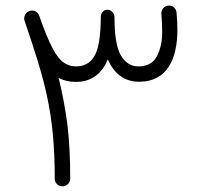

<svg xmlns="http://www.w3.org/2000/svg" viewBox="-20 -631 711 678"><path d="M200.2 26.9C215.3 26.9 228 15.1 228 0C228 -72.8 224.6 -136.7 217.8 -192.9C210.4 -248.5 200.2 -302.7 187 -356C204.1 -346.7 224.6 -341.8 248 -341.8C306.6 -341.8 341.3 -374.5 360.8 -421.4C381.8 -372.6 417.5 -342.3 471.7 -342.3C571.3 -342.3 606.4 -425.3 606.4 -525.4C606.4 -544.9 605.5 -562.5 603.5 -585.9C602.1 -601.1 590.8 -611.3 577.6 -611.3H575.2C561 -610.8 549.8 -598.1 549.8 -585V-582.5C551.8 -556.6 552.7 -537.6 552.7 -516.6C552.7 -484.4 546.4 -456.5 534.2 -432.6C521.5 -408.7 499.5 -396.5 468.3 -396.5C442.4 -396.5 421.9 -409.7 406.7 -435.5C391.6 -461.4 384.3 -506.3 384.3 -570.3C384.3 -584.5 372.6 -596.7 358.9 -596.7C346.7 -596.7 337.4 -586.4 335.9 -573.2V-570.3C335.9 -538.6 334 -509.3 329.6 -482.9C320.8 -430.2 297.4 -396.5 248 -396.5C232.9 -396.5 218.8 -400.9 205.6 -409.7C179.7 -426.8 153.8 -473.6 118.7 -575.2C113.3 -590.3 100.6 -593.8 92.8 -593.8C89.8 -593.8 86.9 -593.3 83.5 -591.8C74.2 -588.4 68.8 -582 66.4 -572.8C65.9 -570.3 65.4 -567.9 65.4 -565.4C65.4 -562.5 65.9 -559.6 66.9 -557.1C137.7 -348.1 173.3 -235.4 173.3 0C173.3 15.1 185.1 26.9 200.2 26.9Z"/></svg>

Font: Mikhak Light
Style: Regular
Weight: 300
Designer: Amin Abedi
Version: Version 3.2